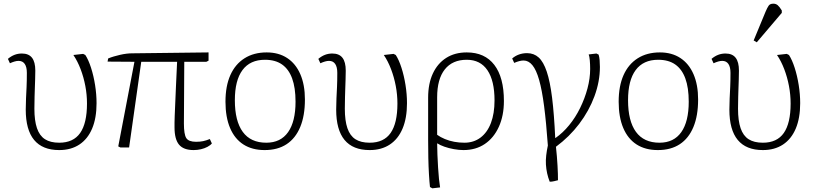

<svg xmlns="http://www.w3.org/2000/svg" viewBox="-20 -802 4420 1044"><path d="M302 14Q211 14 165.5 -41Q120 -96 120 -206Q120 -238 121.5 -267Q123 -296 124.5 -329Q126 -362 126 -406Q126 -438 114.5 -454.5Q103 -471 81 -471Q71 -471 59 -467.5Q47 -464 34 -458L23 -482Q41 -497 59.5 -504Q78 -511 99 -511Q136 -511 154 -488Q172 -465 172 -418Q172 -390 171 -368Q170 -346 169.5 -324.5Q169 -303 168 -276Q167 -249 167 -211Q167 -146 181 -105Q195 -64 224.5 -45Q254 -26 302 -26Q379 -26 416 -79Q453 -132 453 -239Q453 -287 444 -334.5Q435 -382 418.5 -425.5Q402 -469 379 -503L432 -509L444 -503Q461 -477 475 -433.5Q489 -390 497 -339.5Q505 -289 505 -241Q505 -160 481 -103Q457 -46 411.5 -16Q366 14 302 14Z M1033 14Q978 14 953.5 -15.5Q929 -45 929 -109Q929 -122 929 -136Q929 -150 930 -172.5Q931 -195 932.5 -231.5Q934 -268 936.5 -325.5Q939 -383 943 -466H748L682 0H635L623 -6L711 -466L565 -467L568 -484Q582 -490 599 -495Q616 -500 633.5 -504Q651 -508 667.5 -510Q684 -512 696 -512L1114 -517V-472L1102 -466H982Q982 -427 981.5 -384Q981 -341 981 -297.5Q981 -254 980.5 -212Q980 -170 980 -131Q980 -71 993 -51Q1006 -31 1046 -31Q1068 -31 1084.5 -34.5Q1101 -38 1121 -46L1132 -22Q1124 -12 1108 -3.5Q1092 5 1072.5 9.5Q1053 14 1033 14Z M1419 14Q1351 14 1303.5 -16.5Q1256 -47 1231 -106Q1206 -165 1206 -249Q1206 -334 1232.5 -393.5Q1259 -453 1309.5 -485Q1360 -517 1430 -517Q1495 -517 1541.5 -486.5Q1588 -456 1613 -398.5Q1638 -341 1638 -261Q1638 -173 1612.5 -111.5Q1587 -50 1538.5 -18Q1490 14 1419 14ZM1428 -26Q1506 -26 1546.5 -83.5Q1587 -141 1587 -249Q1587 -325 1568.5 -375.5Q1550 -426 1513.5 -451.5Q1477 -477 1421 -477Q1340 -477 1298.5 -421Q1257 -365 1257 -257Q1257 -144 1300 -85Q1343 -26 1428 -26Z M1990 14Q1899 14 1853.5 -41Q1808 -96 1808 -206Q1808 -238 1809.5 -267Q1811 -296 1812.5 -329Q1814 -362 1814 -406Q1814 -438 1802.5 -454.5Q1791 -471 1769 -471Q1759 -471 1747 -467.5Q1735 -464 1722 -458L1711 -482Q1729 -497 1747.5 -504Q1766 -511 1787 -511Q1824 -511 1842 -488Q1860 -465 1860 -418Q1860 -390 1859 -368Q1858 -346 1857.5 -324.5Q1857 -303 1856 -276Q1855 -249 1855 -211Q1855 -146 1869 -105Q1883 -64 1912.5 -45Q1942 -26 1990 -26Q2067 -26 2104 -79Q2141 -132 2141 -239Q2141 -287 2132 -334.5Q2123 -382 2106.5 -425.5Q2090 -469 2067 -503L2120 -509L2132 -503Q2149 -477 2163 -433.5Q2177 -390 2185 -339.5Q2193 -289 2193 -241Q2193 -160 2169 -103Q2145 -46 2099.5 -16Q2054 14 1990 14Z M2331 222 2318 215Q2315 188 2312.5 146.5Q2310 105 2309 56Q2308 7 2308 -40V-271Q2308 -347 2333.5 -402Q2359 -457 2406 -487Q2453 -517 2518 -517Q2616 -517 2668 -449Q2720 -381 2720 -253Q2720 -173 2692.5 -112.5Q2665 -52 2616 -19Q2567 14 2500 14Q2476 14 2448 9Q2420 4 2396 -4.5Q2372 -13 2359 -22H2357Q2357 5 2358.5 39.5Q2360 74 2362 108.5Q2364 143 2367 171.5Q2370 200 2373 217ZM2505 -26Q2556 -26 2593 -54Q2630 -82 2649.5 -133.5Q2669 -185 2669 -256Q2669 -363 2630.5 -420Q2592 -477 2518 -477Q2440 -477 2398.5 -424.5Q2357 -372 2357 -273V-69Q2375 -56 2399 -46Q2423 -36 2450 -31Q2477 -26 2505 -26Z M2969 186Q2960 163 2955 140Q2950 117 2948.5 93Q2947 69 2950 43Q2953 17 2959 -11Q2950 -137 2938.5 -225Q2927 -313 2911.5 -367.5Q2896 -422 2875 -447.5Q2854 -473 2827 -473Q2806 -473 2776 -460L2765 -484Q2781 -498 2801.5 -505.5Q2822 -513 2846 -513Q2883 -513 2909 -489.5Q2935 -466 2953 -412.5Q2971 -359 2982 -270.5Q2993 -182 2999 -52H3001Q3040 -79 3074.5 -121Q3109 -163 3134.5 -215Q3160 -267 3174.5 -321.5Q3189 -376 3189 -427Q3189 -452 3187 -474Q3185 -496 3181 -506L3223 -511L3235 -505Q3239 -492 3240.5 -474.5Q3242 -457 3242 -438Q3242 -359 3212.5 -279Q3183 -199 3129.5 -128.5Q3076 -58 3003 -4Q3006 22 3008 48Q3010 74 3011.5 98Q3013 122 3013.5 142.5Q3014 163 3014 178Q3002 181 2994 183Q2986 185 2980.5 185.5Q2975 186 2969 186Z M3557 14Q3489 14 3441.5 -16.5Q3394 -47 3369 -106Q3344 -165 3344 -249Q3344 -334 3370.5 -393.5Q3397 -453 3447.5 -485Q3498 -517 3568 -517Q3633 -517 3679.5 -486.5Q3726 -456 3751 -398.5Q3776 -341 3776 -261Q3776 -173 3750.5 -111.5Q3725 -50 3676.5 -18Q3628 14 3557 14ZM3566 -26Q3644 -26 3684.5 -83.5Q3725 -141 3725 -249Q3725 -325 3706.5 -375.5Q3688 -426 3651.5 -451.5Q3615 -477 3559 -477Q3478 -477 3436.5 -421Q3395 -365 3395 -257Q3395 -144 3438 -85Q3481 -26 3566 -26Z M4128 14Q4037 14 3991.5 -41Q3946 -96 3946 -206Q3946 -238 3947.5 -267Q3949 -296 3950.5 -329Q3952 -362 3952 -406Q3952 -438 3940.5 -454.5Q3929 -471 3907 -471Q3897 -471 3885 -467.5Q3873 -464 3860 -458L3849 -482Q3867 -497 3885.5 -504Q3904 -511 3925 -511Q3962 -511 3980 -488Q3998 -465 3998 -418Q3998 -390 3997 -368Q3996 -346 3995.5 -324.5Q3995 -303 3994 -276Q3993 -249 3993 -211Q3993 -146 4007 -105Q4021 -64 4050.5 -45Q4080 -26 4128 -26Q4205 -26 4242 -79Q4279 -132 4279 -239Q4279 -287 4270 -334.5Q4261 -382 4244.5 -425.5Q4228 -469 4205 -503L4258 -509L4270 -503Q4287 -477 4301 -433.5Q4315 -390 4323 -339.5Q4331 -289 4331 -241Q4331 -160 4307 -103Q4283 -46 4237.5 -16Q4192 14 4128 14ZM4095 -572 4078 -582 4143 -739Q4152 -760 4159.5 -771Q4167 -782 4185 -782Q4199 -782 4209 -773.5Q4219 -765 4231 -745V-732Z"/></svg>

Font: Literata ExtraLight
Style: Regular
Weight: 250
Designer: Latin by Veronika Burian and Jose Scaglione. Greek by Irene Vlachou. Cyrillic by Vera Evstafieva.
Foundry: TypeTogether
Version: Version 3.103;gftools[0.9.29]